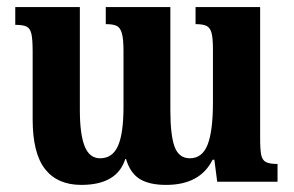

<svg xmlns="http://www.w3.org/2000/svg" viewBox="-20 -512 827 541"><path d="M713 -492V-123Q713 -90 716 -75.5Q719 -61 729 -55.5Q739 -50 762 -50V0H592L584 -62H579Q544 9 448 9Q401 9 374 -7.5Q347 -24 335 -64H333Q310 9 209 9Q142 9 107 -35.5Q72 -80 72 -176V-366Q72 -401 68.5 -416.5Q65 -432 55 -437Q45 -442 23 -442V-492H205V-202Q205 -134 218.5 -100Q232 -66 262 -66Q297 -66 312.5 -101Q328 -136 328 -211V-368Q328 -402 323.5 -418Q319 -434 309 -439Q299 -444 278 -444V-492H460V-202Q460 -131 472 -98.5Q484 -66 515 -66Q550 -66 565 -104.5Q580 -143 580 -223V-373Q580 -405 576 -419.5Q572 -434 562 -439Q552 -444 531 -444V-492Z"/></svg>

Font: Noto Serif Armenian SmBold Cond
Style: Regular
Weight: 600
Width: 3
Designer: Monotype Design team
Foundry: Monotype Imaging Inc.
Version: Version 1.000